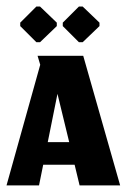

<svg xmlns="http://www.w3.org/2000/svg" viewBox="-26 -559 383 579"><path d="M83.7 -431.7H94.7L145.3 -480.3V-490.7L94.7 -539.3H83.7L35 -490.7V-480.3ZM212 -431.7H223.3L274 -480.3V-490.7L223.3 -539.3H212L163.3 -490.7V-480.3ZM214 0H336.3L225 -390.7H87.3L95.3 -363.7L-6.3 0H91.7L104.3 -62.3H199ZM147.3 -276 182.7 -130.3H118Z"/></svg>

Font: Jomhuria
Style: Regular
Weight: 400
Designer: Arabic design by Kourosh Beigpour, Latin design by Eben Sorkin, engineering by Lasse Fister and Khaled Hosney
Version: Version 1.0000